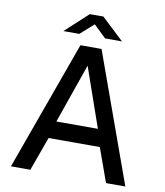

<svg xmlns="http://www.w3.org/2000/svg" viewBox="-96 -978 906 1057"><g transform="rotate(10 357.0 -450.0)"><path d="M37.5 0 298.5 -723H416.5L677 0H569L501 -189.5H214.5L146 0ZM241 -286.5H473L357 -619ZM192.5 -783.5 319.5 -900.5H395.5L520 -783.5H425.5L356.5 -850L281.5 -783.5Z"/></g></svg>

Font: Public Sans Thin Medium
Style: Regular
Weight: 500
Version: Version 2.001